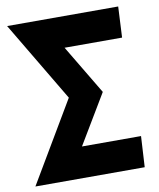

<svg xmlns="http://www.w3.org/2000/svg" viewBox="-82 -793 711 858"><g transform="rotate(-10 273.5 -364.0)"><path d="M9 0 225 -365 9 -728H513L506 -588H245L379 -364L245 -140H513L505 0Z"/></g></svg>

Font: Murecho
Style: Bold
Weight: 700
Designer: Neil Summerour
Foundry: Positype
Version: Version 1.010; ttfautohint (v1.8.3)